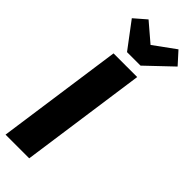

<svg xmlns="http://www.w3.org/2000/svg" viewBox="-309 -973 997 997"><g transform="rotate(45 190.0 -474.0)"><path d="M320.8 -948.2 380.9 -881.8 241.2 -749H142.1L35.2 -891.1L101.1 -948.2L202.1 -861.8ZM271 -694.8 172.9 0H-1L97.2 -694.8Z"/></g></svg>

Font: Fira Sans Compressed ExtraBold
Style: Italic
Weight: 800
Width: 3
Italic angle: -8°
Designer: Carrois Corporate & Edenspiekermann AG
Foundry: Carrois Corporate GbR & Edenspiekermann AG
Version: Version 4.203;PS 004.203;hotconv 1.0.88;makeotf.lib2.5.64775